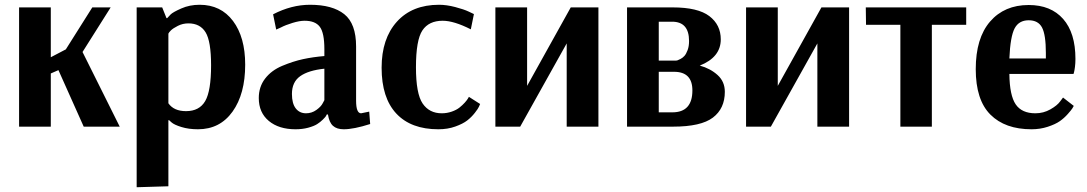

<svg xmlns="http://www.w3.org/2000/svg" viewBox="-20 -531 4556 805"><path d="M60 0V-500H193V-291L256 -324L367 -500H444L326 -313L482 0H331L225 -237L193 -223V0Z M553 254V-500H660L678 -455H681Q686 -461 695.5 -470.5Q705 -480 740 -495.5Q775 -511 817 -511Q906 -511 957 -443Q1008 -375 1008 -260Q1008 -137 955 -63Q902 11 810 11Q771 11 740.5 1.5Q710 -8 699 -18L689 -27H686V250ZM760 -65Q816 -65 840.5 -107.5Q865 -150 865 -257Q865 -358 842 -395.5Q819 -433 770 -433Q746 -433 725.5 -422.5Q705 -412 696.5 -403.5Q688 -395 686 -390V-98Q709 -65 760 -65Z M1219 11Q1149 11 1107 -24Q1065 -59 1065 -120Q1065 -167 1091.5 -201.5Q1118 -236 1163.5 -255Q1209 -274 1250.5 -283Q1292 -292 1340 -296V-325Q1340 -393 1321 -418.5Q1302 -444 1257 -444Q1236 -444 1206.5 -435Q1177 -426 1158 -416L1138 -407L1125 -471Q1202 -511 1280 -511Q1374 -511 1423.5 -471.5Q1473 -432 1473 -336V-109Q1473 -56 1494 -56L1528 -63L1532 -11Q1463 11 1421 11Q1392 11 1376 -3.5Q1360 -18 1355 -51H1350Q1349 -48 1346.5 -44Q1344 -40 1333.5 -29.5Q1323 -19 1309.5 -10.5Q1296 -2 1272 4.5Q1248 11 1219 11ZM1263 -56Q1287 -56 1306.5 -70Q1326 -84 1333 -98L1340 -111V-243Q1273 -236 1238.5 -211.5Q1204 -187 1204 -137Q1204 -97 1220 -76.5Q1236 -56 1263 -56Z M1818 11Q1703 11 1641.5 -55Q1580 -121 1580 -247Q1580 -369 1644 -440Q1708 -511 1821 -511Q1852 -511 1888.5 -501.5Q1925 -492 1946 -482L1967 -472L1954 -408Q1883 -444 1836 -444Q1778 -444 1751 -403.5Q1724 -363 1724 -249Q1724 -138 1752 -97Q1780 -56 1832 -56Q1854 -56 1874 -63Q1894 -70 1906.5 -80Q1919 -90 1928.5 -100.5Q1938 -111 1942 -118L1946 -125L1993 -95Q1991 -91 1988 -83.5Q1985 -76 1971 -58Q1957 -40 1939 -26Q1921 -12 1889 -0.5Q1857 11 1818 11Z M2057 0V-500H2190V-171L2373 -500H2489V0H2356V-349L2161 0Z M2609 0V-500H2800Q2906 -500 2954 -463.5Q3002 -427 3002 -366Q3002 -291 2914 -256Q2958 -244 2988.5 -216.5Q3019 -189 3019 -146Q3019 -76 2969 -38Q2919 0 2802 0ZM2742 -277H2815Q2817 -277 2820.5 -278Q2824 -279 2833.5 -284Q2843 -289 2850 -297Q2857 -305 2863 -321Q2869 -337 2869 -359Q2869 -440 2798 -440H2742ZM2742 -60H2799Q2883 -60 2883 -152Q2883 -230 2806 -230H2742Z M3108 0V-500H3241V-171L3424 -500H3540V0H3407V-349L3212 0Z M3755 0V-427H3611L3610 -500H4031V-427H3887V0Z M4305 11Q4194 11 4132.5 -50.5Q4071 -112 4071 -241Q4071 -371 4131 -440.5Q4191 -510 4293 -510Q4386 -510 4437.5 -451.5Q4489 -393 4489 -284Q4489 -266 4487 -250.5Q4485 -235 4483 -228L4481 -221H4212Q4213 -131 4238.5 -93.5Q4264 -56 4321 -56Q4355 -56 4384 -72.5Q4413 -89 4425 -106L4437 -122L4482 -87Q4480 -83 4476 -76.5Q4472 -70 4457 -53Q4442 -36 4423.5 -23Q4405 -10 4373 0.5Q4341 11 4305 11ZM4212 -286H4365V-309Q4365 -385 4349 -415.5Q4333 -446 4293 -446Q4252 -446 4234 -412Q4216 -378 4212 -286Z"/></svg>

Font: Arsenal
Style: Bold
Weight: 700
Designer: Andrij Shevchenko
Foundry: Stairsfor
Version: Version 2.001;PS 002.001;hotconv 1.0.88;makeotf.lib2.5.64775